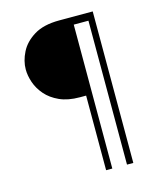

<svg xmlns="http://www.w3.org/2000/svg" viewBox="-102 -734 674 808"><g transform="rotate(-15 235.0 -330.0)"><path d="M378.5 0H351V-627H287V0H260V-325H233Q181 -325 144.8 -341.5Q108.5 -358 86 -384Q63.5 -410 53.2 -440Q43 -470 43 -497Q43 -533.5 61.8 -571Q80.5 -608.5 122.2 -634.2Q164 -660 233 -660H378.5Z"/></g></svg>

Font: League Spartan Thin
Style: Regular
Weight: 100
Foundry: The League of Moveable Type
Version: Version 2.002